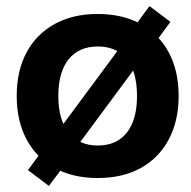

<svg xmlns="http://www.w3.org/2000/svg" viewBox="-20 -576 629 632"><path d="M141 36 72 -16 119 -80 122 -78 427 -490 425 -492 472 -556 541 -504 494 -440 491 -442 186 -30 189 -28ZM301 10Q220 10 160 -23Q100 -56 67.5 -117Q35 -178 35 -260Q35 -343 67.5 -403.5Q100 -464 160 -497Q220 -530 301 -530Q384 -530 443.5 -497Q503 -464 535.5 -403.5Q568 -343 568 -260Q568 -178 535.5 -117Q503 -56 443.5 -23Q384 10 301 10ZM302 -97Q364 -97 397.5 -139.5Q431 -182 431 -260Q431 -339 397.5 -381Q364 -423 302 -423Q240 -423 206 -381Q172 -339 172 -260Q172 -182 206 -139.5Q240 -97 302 -97Z"/></svg>

Font: M PLUS 2
Style: Bold
Weight: 700
Designer: Coji Morishita
Foundry: UNDERFOREST DESIGN
Version: Version 1.001